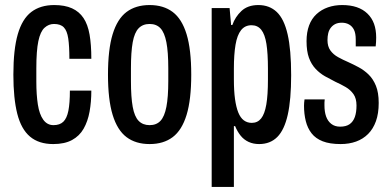

<svg xmlns="http://www.w3.org/2000/svg" viewBox="-20 -559 1545 761"><path d="M191 12Q134 12 99 -17.5Q64 -47 48.5 -108Q33 -169 33 -263Q33 -363 50.5 -423.5Q68 -484 104 -511.5Q140 -539 195 -539Q237 -539 265.5 -526Q294 -513 311 -487.5Q328 -462 335 -422Q342 -382 342 -326H255Q255 -376 250.5 -406.5Q246 -437 233 -450.5Q220 -464 194 -464Q173 -464 156.5 -449Q140 -434 132 -396Q124 -358 124 -288V-235Q124 -184 130 -145Q136 -106 151.5 -84.5Q167 -63 192 -63Q217 -63 231 -76.5Q245 -90 251 -120Q257 -150 257 -200H342Q342 -155 335 -116.5Q328 -78 311.5 -49Q295 -20 265.5 -4Q236 12 191 12Z M573 12Q518 12 481.5 -15.5Q445 -43 426.5 -103.5Q408 -164 408 -263Q408 -363 426.5 -423.5Q445 -484 481.5 -511.5Q518 -539 573 -539Q628 -539 664.5 -511.5Q701 -484 719.5 -423.5Q738 -363 738 -263Q738 -164 719.5 -103.5Q701 -43 664.5 -15.5Q628 12 573 12ZM573 -63Q600 -63 616 -80Q632 -97 639.5 -135.5Q647 -174 647 -238V-288Q647 -353 639.5 -391.5Q632 -430 616 -447Q600 -464 573 -464Q546 -464 529.5 -447Q513 -430 506 -391.5Q499 -353 499 -288V-238Q499 -174 506 -135.5Q513 -97 529.5 -80Q546 -63 573 -63Z M819 182V-527H890L896 -460H901Q912 -492 937 -515.5Q962 -539 1004 -539Q1048 -539 1077 -511.5Q1106 -484 1120 -423Q1134 -362 1134 -261Q1134 -164 1120.5 -104Q1107 -44 1079 -16Q1051 12 1007 12Q984 12 965.5 3.5Q947 -5 934 -21Q921 -37 912 -59H907V182ZM978 -72Q1001 -72 1015 -89.5Q1029 -107 1035.5 -144.5Q1042 -182 1042 -244V-287Q1042 -347 1036 -385Q1030 -423 1015.5 -441Q1001 -459 977 -459Q951 -459 935.5 -439.5Q920 -420 913.5 -381.5Q907 -343 907 -287V-244Q907 -199 911.5 -166.5Q916 -134 924.5 -113Q933 -92 946.5 -82Q960 -72 978 -72Z M1330 12Q1287 12 1259 1Q1231 -10 1215 -30.5Q1199 -51 1192 -79Q1185 -107 1185 -140Q1185 -145 1185.5 -152Q1186 -159 1187 -165H1267Q1266 -158 1266 -152.5Q1266 -147 1266 -141Q1266 -116 1272.5 -97.5Q1279 -79 1293 -68Q1307 -57 1328 -57Q1352 -57 1366 -67Q1380 -77 1386.5 -95.5Q1393 -114 1393 -141Q1393 -169 1381 -186Q1369 -203 1350 -214Q1331 -225 1309 -235Q1289 -245 1268.5 -256.5Q1248 -268 1231 -286Q1214 -304 1204.5 -330Q1195 -356 1195 -396Q1195 -431 1205 -458Q1215 -485 1234.5 -503Q1254 -521 1280 -530Q1306 -539 1336 -539Q1369 -539 1394 -530.5Q1419 -522 1436.5 -505Q1454 -488 1462.5 -464.5Q1471 -441 1471 -410Q1471 -402 1470.5 -392.5Q1470 -383 1469 -375H1390V-402Q1390 -427 1383 -441Q1376 -455 1363.5 -462Q1351 -469 1335 -469Q1320 -469 1309.5 -464Q1299 -459 1291.5 -449.5Q1284 -440 1281 -427.5Q1278 -415 1278 -400Q1278 -375 1289.5 -359Q1301 -343 1320 -332.5Q1339 -322 1360 -313Q1380 -304 1401.5 -292.5Q1423 -281 1441 -263.5Q1459 -246 1470 -219Q1481 -192 1481 -151Q1481 -109 1470 -78.5Q1459 -48 1439 -28Q1419 -8 1391.5 2Q1364 12 1330 12Z"/></svg>

Font: Archivo ExtraCondensed Medium
Style: Regular
Weight: 500
Width: 2
Designer: Hector Gatti
Foundry: Omnibus-Type
Version: Version 2.001